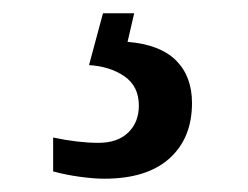

<svg xmlns="http://www.w3.org/2000/svg" viewBox="-20 -29 373 289"><path d="M137 240Q121 240 99.5 237Q78 234 60 229V178Q98 186 128 186Q157 186 173 170.5Q189 155 189 130Q189 101 167.5 86Q146 71 114 69L135 -9H182L172 34Q221 38 245 62Q269 86 269 126Q269 179 235 209.5Q201 240 137 240Z"/></svg>

Font: Noto Naskh Arabic UI
Style: Regular
Weight: 400
Designer: Monotype Design Team, David Williams, Mohamad Dakak and Nizar Qandah
Foundry: Monotype Imaging Inc.
Version: Version 2.014